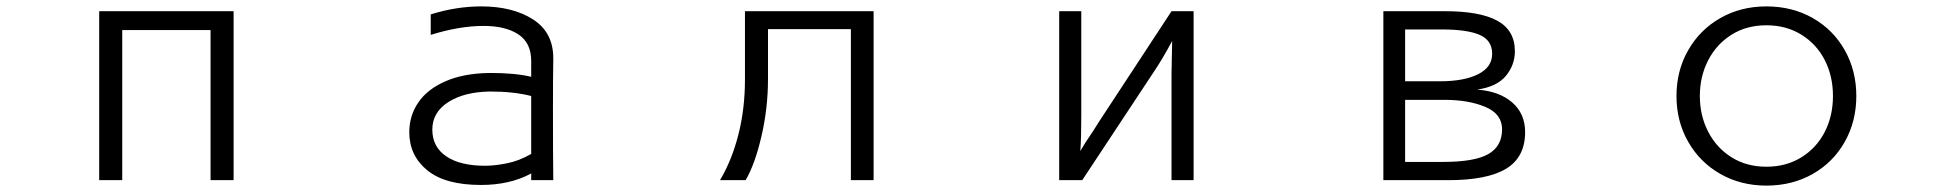

<svg xmlns="http://www.w3.org/2000/svg" viewBox="-20 -533 6040 600"><path d="M638 -439H362V30H290V-498H710V30H638Z M1483 45Q1371 45 1315 -1Q1259 -47 1259 -120Q1259 -171 1287 -212.5Q1315 -254 1372 -279Q1429 -304 1511 -305Q1591 -305 1640 -293V-343Q1640 -399 1600 -425.5Q1560 -452 1491 -452Q1416 -452 1326 -424V-488Q1406 -513 1484 -513Q1582 -513 1645.5 -472.5Q1709 -432 1709 -351V-350Q1708 -294 1708 -189Q1708 -47 1709 30H1640V9Q1574 45 1483 45ZM1512 -247Q1431 -246 1381 -214Q1331 -182 1331 -128Q1331 -74 1374.5 -44.5Q1418 -15 1496 -15Q1525 -15 1563.5 -22.5Q1602 -30 1640 -52V-233Q1585 -247 1512 -247Z M2639 -442H2380V-287Q2380 -195 2359.5 -107Q2339 -19 2310 30H2230Q2267 -32 2287.5 -112.5Q2308 -193 2308 -285V-498H2710V30H2639Z M3641 -304 3643 -405Q3614 -351 3590 -315L3362 30H3290V-498H3359V-170Q3359 -100 3356 -61Q3367 -81 3395 -122Q3413 -151 3414 -152L3641 -498H3710V30H3641Z M4303 -498H4496Q4605 -498 4659.5 -468Q4714 -438 4714 -373Q4714 -330 4686 -296Q4658 -262 4596 -253Q4665 -248 4705.5 -213Q4746 -178 4746 -120Q4746 -42 4687 -6Q4628 30 4506 30H4303ZM4643 -365Q4643 -407 4604 -424Q4565 -441 4485 -441H4371V-279H4480Q4555 -279 4599 -301Q4643 -323 4643 -365ZM4674 -129Q4674 -177 4621.5 -199Q4569 -221 4494 -221H4371V-27H4489Q4588 -27 4631 -51.5Q4674 -76 4674 -129Z M5500 47Q5420 47 5356 10.5Q5292 -26 5255.5 -90Q5219 -154 5219 -233Q5219 -312 5255.5 -376Q5292 -440 5356 -476.5Q5420 -513 5500 -513Q5581 -513 5645 -476.5Q5709 -440 5745 -376Q5781 -312 5781 -233Q5781 -154 5745 -90Q5709 -26 5645 10.5Q5581 47 5500 47ZM5708 -233Q5708 -295 5682.5 -345Q5657 -395 5609.5 -424.5Q5562 -454 5500 -454Q5438 -454 5391 -424.5Q5344 -395 5318 -344.5Q5292 -294 5292 -233Q5292 -172 5318 -121.5Q5344 -71 5391 -41.5Q5438 -12 5500 -12Q5562 -12 5609.5 -41.5Q5657 -71 5682.5 -121Q5708 -171 5708 -233Z"/></svg>

Font: LINE Seed JP_TTF Regular
Style: Regular
Weight: 400
Designer: LINE & Fontrix & Fontworks
Version: Version 1.002